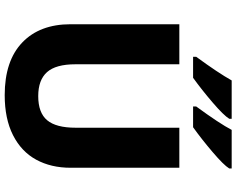

<svg xmlns="http://www.w3.org/2000/svg" viewBox="-112 -858 981 796"><g transform="rotate(90 378.0 -460.5)"><path d="M676 -263Q676 -182 642.5 -120.5Q609 -59 541 -24.5Q473 10 375 10Q233 10 157 -62.5Q81 -135 81 -263V-714H247V-283Q247 -202 279.5 -165.5Q312 -129 379 -129Q448 -129 479 -166Q510 -203 510 -284V-714H676ZM473 -921Q459 -898 406 -852.5Q353 -807 303 -771H216V-784Q282 -874 314 -931H473ZM679 -921Q665 -898 611 -852Q557 -806 508 -771H422V-784Q493 -881 519 -931H679Z"/></g></svg>

Font: Noto Sans UI ExtraBold
Style: Regular
Weight: 800
Designer: Monotype Design Team
Foundry: Monotype Imaging Inc.
Version: Version 1.001